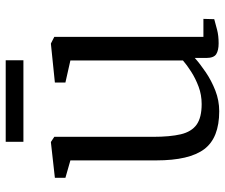

<svg xmlns="http://www.w3.org/2000/svg" viewBox="-77 -681 770 656"><g transform="rotate(-90 308.0 -353.0)"><path d="M488 9Q464 9 451 0.8Q438 -7.5 438 -33V-72.5Q418 -54.5 389.2 -35Q360.5 -15.5 326.5 -2.2Q292.5 11 256 11Q165 11 126.5 -40Q88 -91 88 -204V-497.5L28.5 -514.5V-550.5L149 -564H151L168.5 -552.5V-215.5Q168.5 -157 177.2 -120.2Q186 -83.5 210.2 -66.2Q234.5 -49 280.5 -49Q312 -49 340 -59.5Q368 -70 391 -84.8Q414 -99.5 429.5 -113V-497.5L354 -514.5V-550.5L485.5 -564H487.5L510 -552.5V-43H571.5L570.5 -6Q554 -1.5 534 3.8Q514 9 488 9ZM430 -718.5V-658H151.5V-718.5Z"/></g></svg>

Font: Merriweather 24pt Light
Style: Regular
Weight: 300
Designer: Eben Sorkin
Foundry: Eben Sorkin
Version: Version 2.100